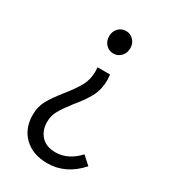

<svg xmlns="http://www.w3.org/2000/svg" viewBox="-173 -583 765 865"><g transform="rotate(30 209.5 -150.0)"><path d="M169 -439Q169 -464 185 -480.5Q201 -497 224 -497Q247 -497 263 -480.5Q279 -464 279 -439Q279 -413 263 -396.5Q247 -380 224 -380Q201 -380 185 -396.5Q169 -413 169 -439ZM48 40Q48 -2 66 -35Q84 -68 121 -114Q158 -160 176.5 -193.5Q195 -227 195 -270Q195 -284 194 -291H259Q261 -271 261 -263Q261 -214 241 -176Q221 -138 183 -93Q151 -52 135.5 -24.5Q120 3 120 35Q120 79 146 107.5Q172 136 221 136Q254 136 284.5 120.5Q315 105 339 78L381 116Q309 197 213 197Q138 197 93 154Q48 111 48 40Z"/></g></svg>

Font: Assistant-zap
Style: zap
Weight: 400
Designer: Hebrew By Ben Nathan, Latin by Paul Hunt
Version: Version 2.001